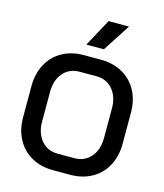

<svg xmlns="http://www.w3.org/2000/svg" viewBox="-136 -1045 986 1154"><g transform="rotate(15 357.5 -468.0)"><path d="M48 -254V-446Q48 -524 80 -583.5Q112 -643 170 -675.5Q228 -708 304 -708H410Q486 -708 544.5 -675.5Q603 -643 635 -583.5Q667 -524 667 -446V-254Q667 -176 635 -116.5Q603 -57 544.5 -24.5Q486 8 410 8H304Q228 8 170 -24.5Q112 -57 80 -116.5Q48 -176 48 -254ZM410 -95Q472 -95 511 -140Q550 -185 550 -258V-442Q550 -515 511.5 -560Q473 -605 410 -605H305Q242 -605 203.5 -560Q165 -515 165 -442V-258Q165 -185 203.5 -140Q242 -95 305 -95ZM395 -944H522L411 -773H302Z"/></g></svg>

Font: Bai Jamjuree SemiBold
Style: Regular
Weight: 600
Version: Version 1.000; ttfautohint (v1.6)